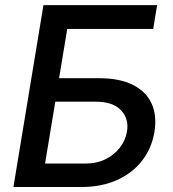

<svg xmlns="http://www.w3.org/2000/svg" viewBox="-20 -748 691 768"><path d="M33.7 0 153.8 -727.5H608.4L592.8 -632.3H249L216.3 -435.1H377.4Q459 -435.1 511.7 -408.4Q564.5 -381.8 586.4 -333.7Q608.4 -285.6 597.7 -220.2Q586.9 -155.3 548.6 -105.7Q510.3 -56.2 448.5 -28.1Q386.7 0 305.7 0ZM160.2 -93.8H321.3Q367.7 -93.8 403.1 -111.6Q438.5 -129.4 460.4 -158.7Q482.4 -188 487.8 -221.7Q496.6 -271.5 464.6 -306.4Q432.6 -341.3 362.3 -341.3H201.2Z"/></svg>

Font: Inter 17pt Medium
Style: Italic
Weight: 500
Italic angle: -9.3988°
Version: Version 4.001;git-66647c0bb